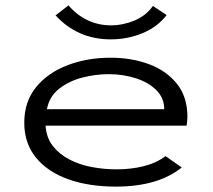

<svg xmlns="http://www.w3.org/2000/svg" viewBox="-20 -682 790 712"><path d="M410 10Q309 10 232.5 -17.5Q156 -45 113 -98Q70 -151 70 -227Q70 -305 113.5 -358.5Q157 -412 230 -440Q303 -468 390 -468Q468 -468 532.5 -444Q597 -420 636 -371.5Q675 -323 675 -249Q675 -240 674 -232Q673 -224 672 -216H149Q152 -171 176 -140.5Q200 -110 237.5 -90.5Q275 -71 320.5 -62.5Q366 -54 413 -54Q465 -54 512 -65.5Q559 -77 594 -103L654 -61Q566 10 410 10ZM154 -277H589Q589 -319 559.5 -348Q530 -377 483 -392Q436 -407 383 -407Q335 -407 286 -394.5Q237 -382 200 -353.5Q163 -325 154 -277ZM547 -660 598 -626Q564 -582 508.5 -559Q453 -536 391 -536Q268 -536 186 -625L234 -662Q266 -625 306 -606.5Q346 -588 391 -588Q436 -588 479 -606Q522 -624 547 -660Z"/></svg>

Font: Inconsolata ExtraExpanded
Style: Regular
Weight: 400
Width: 8
Monospace: yes
Designer: Raph Levien, Cyreal, Brenton Simpson
Foundry: Raph Levien, Cyreal, Google
Version: Version 3.001; ttfautohint (v1.8.2.53-6de2)